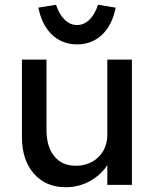

<svg xmlns="http://www.w3.org/2000/svg" viewBox="-20 -775 645 805"><path d="M72 -201V-525H175V-229Q175 -160 207.5 -120Q240 -80 298 -80Q336 -80 366 -96.5Q396 -113 413 -142.5Q430 -172 430 -209V-525H533V0H430V-110L448 -122Q430 -65 376 -27.5Q322 10 256 10Q172 10 122 -47Q72 -104 72 -201ZM141 -743 215 -755Q228 -715 251 -692.5Q274 -670 303 -670Q332 -670 355 -692.5Q378 -715 391 -755L465 -743Q451 -671 408.5 -630Q366 -589 303 -589Q240 -589 197.5 -630Q155 -671 141 -743Z"/></svg>

Font: Easer Grotesk Variable
Style: Regular
Weight: 400
Designer: Boardeaser, Bonnie Shaver-Troup, Thomas Jockin
Foundry: Lexend
Version: Version 1.001;Glyphs 3.1.2 (3151)